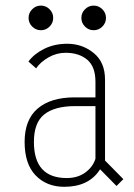

<svg xmlns="http://www.w3.org/2000/svg" viewBox="-20 -672 490 702"><path d="M161.2 -574.8Q148 -561.5 129.5 -561.5Q111 -561.5 97.8 -574.8Q84.5 -588 84.5 -606.5Q84.5 -625 97.8 -638.2Q111 -651.5 129.5 -651.5Q148 -651.5 161.2 -638.2Q174.5 -625 174.5 -606.5Q174.5 -588 161.2 -574.8ZM354.2 -574.8Q341 -561.5 322.5 -561.5Q304 -561.5 290.8 -574.8Q277.5 -588 277.5 -606.5Q277.5 -625 290.8 -638.2Q304 -651.5 322.5 -651.5Q341 -651.5 354.2 -638.2Q367.5 -625 367.5 -606.5Q367.5 -588 354.2 -574.8ZM406 8 346 -53Q305.5 11 215 11Q150.5 11 110.2 -30.8Q70 -72.5 70 -153Q70 -234.5 117.8 -275.2Q165.5 -316 253 -316H329V-373Q329 -428.5 298.8 -453.8Q268.5 -479 220 -479Q186.5 -479 157 -462Q127.5 -445 112 -422L84 -447Q104.5 -475 141.8 -493.5Q179 -512 226 -512Q281 -512 322.5 -478.2Q364 -444.5 364 -381V-85L431 -17ZM224 -21Q264 -21 291.8 -41.2Q319.5 -61.5 329 -91.5V-284H254Q180.5 -284 142.2 -254Q104 -224 104 -153Q104 -21 224 -21Z"/></svg>

Font: League Mono Condensed Thin
Style: Regular
Weight: 100
Width: 1
Designer: Tyler Finck
Foundry: The League of Moveable Type / Tyler Finck
Version: Version 2.210